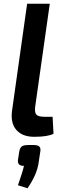

<svg xmlns="http://www.w3.org/2000/svg" viewBox="-20 -720 351 1026"><path d="M246 -700 168 -150Q164 -119 174.5 -107.5Q185 -96 217 -96H261L266 -5Q234 11 163 11Q100 11 68 -25Q36 -61 44 -126L125 -700ZM131 55H160Q182 55 190.5 63.5Q199 72 195 92L187 145Q179 211 127 286L76 270Q103 192 108 166Q91 167 82.5 159Q74 151 76 135L83 89Q87 69 97 62Q107 55 131 55Z"/></svg>

Font: Exo 2.0 Semi Bold
Style: Italic
Weight: 600
Italic angle: -8°
Designer: Natanael Gama
Version: Version 1.001;PS 001.001;hotconv 1.0.70;makeotf.lib2.5.58329